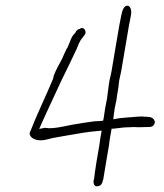

<svg xmlns="http://www.w3.org/2000/svg" viewBox="-20 -658 578 676"><path d="M86 -195C79 -178 98 -164 123 -164H124C142 -164 158 -172 182 -175L216 -181C252 -187 287 -194 327 -197L338 -198L333 -170C332 -163 331 -156 330 -148C323 -110 314 -55 311 -26L310 -25C307 -10 314 -2 320 -2C330 -2 339 -6 342 -22V-24L344 -26V-29C349 -62 358 -112 364 -148C365 -155 365 -162 367 -171L373 -205H383C384 -205 383 -206 385 -206H389C406 -208 418 -210 436 -210C446 -211 457 -211 467 -210C482 -210 495 -211 509 -211L511 -212H513C516 -212 523 -217 525 -226C526 -231 523 -233 523 -235C520 -242 511 -247 495 -247C490 -247 485 -247 479 -248C475 -248 467 -247 460 -247C458 -247 453 -246 448 -246C445 -245 439 -245 434 -245C420 -243 403 -243 390 -240L379 -238L380 -249C382 -268 385 -285 390 -306C392 -320 394 -335 397 -351C397 -358 399 -368 400 -376C402 -387 405 -398 407 -409C416 -461 425 -517 434 -568L441 -604C445 -624 438 -638 428 -638C418 -638 411 -625 407 -604L400 -568C391 -518 382 -461 373 -409C371 -397 368 -386 366 -377C364 -365 362 -354 361 -343V-342C359 -333 359 -323 357 -312C352 -289 348 -265 345 -242L343 -233C334 -232 322 -231 313 -231C300 -229 283 -227 271 -225L235 -219C212 -215 191 -209 166 -207H162C155 -206 146 -207 138 -208L118 -204L125 -220C147 -270 172 -321 195 -372C213 -409 233 -449 250 -486C255 -498 259 -512 271 -526L278 -535C286 -544 278 -565 263 -558L261 -556H258C251 -552 248 -549 245 -543V-542C230 -529 228 -513 217 -489H216C210 -478 205 -465 199 -452C188 -431 177 -412 169 -391L167 -381C141 -318 111 -258 87 -196Z"/></svg>

Font: Scribbler
Style: HLIta
Weight: 100
Designer: Mew Too
Foundry: Cannot Into Space Fonts
Version: Version 1.001